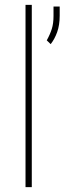

<svg xmlns="http://www.w3.org/2000/svg" viewBox="-20 -770 309 790"><path d="M110.8 -750V0H85V-750ZM225.6 -743.2V-705.6Q225.6 -667 215.3 -638.2Q205.1 -609.4 188.5 -588.4L172.4 -604Q186 -628.4 193.1 -650.9Q200.2 -673.3 200.2 -704.6V-743.2Z"/></svg>

Font: Roboto Condensed Thin
Style: Regular
Weight: 250
Width: 3
Designer: Christian Robertson
Foundry: Google
Version: Version 3.009; 2024